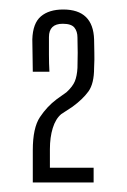

<svg xmlns="http://www.w3.org/2000/svg" viewBox="-20 -824 267 404"><path d="M49 -440Q49 -480 49 -508Q49 -555 64 -577.5Q79 -600 99 -615L120 -630Q133 -642 137.5 -653Q142 -664 143 -681Q144 -713 143 -745Q143 -758 136.5 -766Q130 -774 112 -774Q83 -774 83 -746Q83 -728 83 -709Q83 -690 84 -673H49Q49 -691 48.5 -708.5Q48 -726 48 -741Q49 -775 66 -789.5Q83 -804 113 -804Q176 -804 178 -741Q178 -728 178.5 -714Q179 -700 178 -681Q178 -648 166 -631.5Q154 -615 132 -599L109 -584Q97 -574 91 -554.5Q85 -535 85 -510V-471H177V-440Z"/></svg>

Font: Big Shoulders Display Light
Style: Regular
Weight: 300
Designer: Patric King
Foundry: XO Type Co
Version: Version 1.000; ttfautohint (v1.8.2)